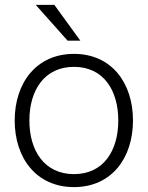

<svg xmlns="http://www.w3.org/2000/svg" viewBox="-20 -752 603 784"><path d="M282 12C436 12 523 -107 523 -260C523 -413 436 -532 282 -532C128 -532 40 -413 40 -260C40 -107 128 12 282 12ZM100 -260C100 -383 161 -479 282 -479C403 -479 463 -383 463 -260C463 -137 403 -41 282 -41C161 -41 100 -137 100 -260ZM126 -732 256 -586H308L202 -732Z"/></svg>

Font: Aspekta 250
Style: Regular
Weight: 250
Designer: Ivo Dolenc
Version: Version 2.000